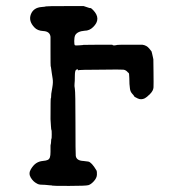

<svg xmlns="http://www.w3.org/2000/svg" viewBox="-20 -588 587 631"><path d="M117 -565Q130 -566 131 -567Q132 -568 200 -568H255Q267 -564 271.5 -562.5Q276 -561 277.5 -561.5Q279 -562 286 -555Q314 -526 286 -499Q274 -487 258 -487Q234 -485 227 -472Q224 -465 224 -453Q224 -441 226 -439.5Q228 -438 240 -439Q252 -440 252.5 -440Q253 -440 254 -440.5Q255 -441 302 -441Q349 -441 349 -441Q351 -438 358.5 -439Q366 -440 366.5 -440.5Q367 -441 404.5 -441Q442 -441 448 -441Q462 -439 470.5 -428.5Q479 -418 478.5 -418Q478 -418 479.5 -413.5Q481 -409 482 -402.5Q483 -396 483.5 -395.5Q484 -395 484 -393Q484 -391 484.5 -351.5Q485 -312 484.5 -301Q484 -290 473 -279Q462 -268 456 -265Q444 -259 432.5 -264.5Q421 -270 421 -271.5Q421 -273 414.5 -280Q408 -287 407 -297.5Q406 -308 405.5 -312Q405 -316 405 -331.5Q405 -347 402 -350V-348Q395 -358 385.5 -359Q376 -360 313 -359Q240 -359 236 -357Q237 -359 235.5 -360Q234 -361 230 -358.5Q226 -356 226 -338Q226 -320 225 -313Q224 -306 226 -296Q228 -286 228 -184Q228 -82 229 -76Q231 -60 254 -59Q262 -58 270 -57Q281 -55 297 -28Q299 -24 298.5 -13.5Q298 -3 288.5 7.5Q279 18 270.5 20.5Q262 23 207 23Q152 23 151.5 22Q151 21 144 21Q127 19 117 19Q107 19 101 15Q89 9 81 -4.5Q73 -18 81.5 -32Q90 -46 99.5 -52Q109 -58 120.5 -59Q132 -60 137 -62.5Q142 -65 144 -71Q146 -77 146 -89Q146 -101 146 -104.5Q146 -108 146 -110Q147 -117 147.5 -117.5Q148 -118 148 -124.5Q148 -131 149 -131.5Q150 -132 150 -146.5Q150 -161 149 -161.5Q148 -162 148 -167Q148 -172 147.5 -172.5Q147 -173 146 -196Q146 -265 147 -265Q148 -265 148 -270.5Q148 -276 148.5 -280Q149 -284 152 -301Q155 -318 153 -329.5Q151 -341 150 -349Q149 -357 148.5 -360Q148 -363 147.5 -367Q147 -371 146.5 -371Q146 -371 146 -416Q146 -461 146 -467Q144 -485 122 -486Q103 -487 93 -498Q73 -519 81.5 -541Q90 -563 117 -565Z"/></svg>

Font: TT2020 Style E
Style: Regular
Weight: 400
Version: Version 00.2